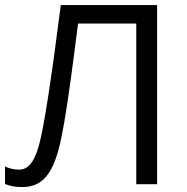

<svg xmlns="http://www.w3.org/2000/svg" viewBox="-20 -734 744 765"><path d="M606 -713.9V0H522.9V-640.1H291L275.9 -522.9C255.9 -367.2 238.8 -252.9 223.6 -181.2C193.4 -36.6 147 12.7 64.9 11.2C41 11.2 19 7.3 0 -1V-70.8C17.6 -62.5 36.1 -58.1 55.2 -58.1C89.8 -58.1 114.7 -83 134.8 -153.3C144.5 -188 157.2 -254.4 172.4 -352.5C187.5 -450.2 204.1 -570.8 222.2 -713.9Z"/></svg>

Font: OpenSansEmoji
Style: Regular
Weight: 400
Foundry: MorbZ
Version: Version 1.000;PS 001.000;hotconv 1.0.70;makeotf.lib2.5.58329